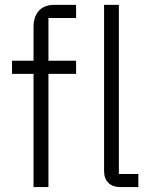

<svg xmlns="http://www.w3.org/2000/svg" viewBox="-20 -760 616 780"><path d="M116.2 0V-460H28.8V-513.2H116.2V-649.9Q116.2 -691.9 137.7 -716.1Q159.2 -740.2 201.2 -740.2H289.1V-687H176.8V-513.2H289.1V-460H176.8V0ZM469.2 0Q437.5 0 420.2 -17.6Q402.8 -35.2 402.8 -64.9V-740.2H462.9V-53.2H542V0Z"/></svg>

Font: Anuphan Light
Style: Regular
Weight: 300
Designer: Mike Abbink, Paul van der Laan, Pieter van Rosmalen, Mint Tantisuwanna
Foundry: Bold Monday; Cadson Demak
Version: Version 3.002;hotconv 1.0.109;makeotfexe 2.5.65596